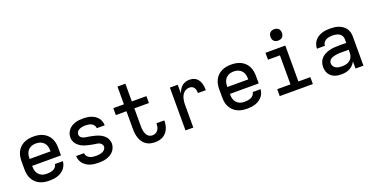

<svg xmlns="http://www.w3.org/2000/svg" viewBox="-27 -1460 4253 2190"><g transform="rotate(-20 2100.0 -365.5)"><path d="M303 8Q273 8 243.5 3Q214 -2 187 -14.5Q160 -27 138 -48Q116 -69 102 -95Q88 -121 82.5 -150.5Q77 -180 77 -210V-310Q77 -340 82.5 -369Q88 -398 101.5 -424.5Q115 -451 136.5 -471.5Q158 -492 185 -505Q212 -518 241 -523Q270 -528 300 -528Q330 -528 359 -523Q388 -518 415 -505Q442 -492 463.5 -471.5Q485 -451 498.5 -424.5Q512 -398 517.5 -369Q523 -340 523 -310V-218H173V-210Q173 -192 176 -174.5Q179 -157 186.5 -141Q194 -125 206.5 -112Q219 -99 234.5 -90.5Q250 -82 267.5 -79Q285 -76 303 -76Q322 -76 341.5 -79Q361 -82 379 -90Q397 -98 410 -114Q423 -130 425 -149H521Q519 -124 509.5 -100.5Q500 -77 483.5 -58.5Q467 -40 446 -26.5Q425 -13 401 -5.5Q377 2 352 5Q327 8 303 8ZM427 -302V-310Q427 -328 424 -345Q421 -362 414 -378Q407 -394 395 -407Q383 -420 367.5 -428.5Q352 -437 335 -440.5Q318 -444 300 -444Q282 -444 265 -440.5Q248 -437 232.5 -428.5Q217 -420 205 -407Q193 -394 186 -378Q179 -362 176 -345Q173 -328 173 -310V-302Z M898 8Q873 8 848 5Q823 2 799.5 -5.5Q776 -13 754.5 -26.5Q733 -40 717 -59Q701 -78 692 -102Q683 -126 683 -151Q683 -151 683 -151.5Q683 -152 683 -152H779Q779 -132 791.5 -115.5Q804 -99 821.5 -90.5Q839 -82 859 -79Q879 -76 898 -76Q911 -76 924 -77Q937 -78 949.5 -81Q962 -84 974 -88.5Q986 -93 996 -101.5Q1006 -110 1012.5 -121.5Q1019 -133 1019 -146Q1019 -161 1009 -174.5Q999 -188 985 -194.5Q971 -201 955.5 -203Q940 -205 924.5 -207.5Q909 -210 893.5 -213Q878 -216 863 -219.5Q848 -223 833 -227Q818 -231 803 -236.5Q788 -242 774.5 -249.5Q761 -257 748.5 -266.5Q736 -276 725.5 -288Q715 -300 708 -313.5Q701 -327 697 -342.5Q693 -358 693 -374Q693 -398 701.5 -421Q710 -444 725.5 -463Q741 -482 762 -495Q783 -508 806 -515.5Q829 -523 853 -525.5Q877 -528 902 -528Q926 -528 950 -525Q974 -522 997.5 -514.5Q1021 -507 1041.5 -493.5Q1062 -480 1077.5 -461Q1093 -442 1101 -418.5Q1109 -395 1109 -371Q1109 -371 1109 -371Q1109 -371 1109 -370Q1109 -370 1109 -370Q1109 -370 1109 -370H1013Q1013 -389 1001.5 -405Q990 -421 973.5 -429.5Q957 -438 938.5 -441Q920 -444 902 -444Q889 -444 877 -443Q865 -442 853 -439Q841 -436 829.5 -431Q818 -426 809 -417.5Q800 -409 794.5 -398Q789 -387 789 -375Q789 -359 798.5 -346Q808 -333 822.5 -326.5Q837 -320 852.5 -317.5Q868 -315 883.5 -312.5Q899 -310 914 -307Q929 -304 944.5 -300.5Q960 -297 975 -293Q990 -289 1004.5 -283.5Q1019 -278 1033 -270.5Q1047 -263 1059.5 -253.5Q1072 -244 1082.5 -232.5Q1093 -221 1100 -207Q1107 -193 1111 -177.5Q1115 -162 1115 -147Q1115 -122 1106 -98.5Q1097 -75 1080.5 -56Q1064 -37 1042 -24.5Q1020 -12 996.5 -4.5Q973 3 948 5.5Q923 8 898 8Z M1583 8Q1555 8 1527.5 1.5Q1500 -5 1477 -21.5Q1454 -38 1438 -61Q1422 -84 1413 -110.5Q1404 -137 1400.5 -164.5Q1397 -192 1397 -220V-436H1268V-520H1397V-735H1493V-520H1670V-436H1493V-220Q1493 -204 1494 -188.5Q1495 -173 1499 -157.5Q1503 -142 1509 -127Q1515 -112 1526 -100Q1537 -88 1552 -82Q1567 -76 1583 -76Q1602 -76 1620.5 -84.5Q1639 -93 1650.5 -109Q1662 -125 1666.5 -144.5Q1671 -164 1671 -184Q1671 -185 1671 -187Q1671 -189 1671 -190H1766Q1767 -187 1767 -184.5Q1767 -182 1767 -179Q1767 -155 1761.5 -130.5Q1756 -106 1745.5 -83.5Q1735 -61 1717.5 -42.5Q1700 -24 1678.5 -12.5Q1657 -1 1632 3.5Q1607 8 1583 8Z M1955 0V-520H2050V-416Q2059 -439 2071.5 -460Q2084 -481 2102.5 -497Q2121 -513 2144.5 -520.5Q2168 -528 2193 -528Q2214 -528 2235 -523Q2256 -518 2273 -505Q2290 -492 2301.5 -474Q2313 -456 2319 -435.5Q2325 -415 2327.5 -394Q2330 -373 2330 -352H2234Q2234 -368 2231.5 -384Q2229 -400 2220.5 -414Q2212 -428 2197.5 -436Q2183 -444 2166 -444Q2147 -444 2128.5 -437.5Q2110 -431 2096 -418Q2082 -405 2073 -387.5Q2064 -370 2059 -351.5Q2054 -333 2052 -314Q2050 -295 2050 -276V0Z M2703 8Q2673 8 2643.5 3Q2614 -2 2587 -14.5Q2560 -27 2538 -48Q2516 -69 2502 -95Q2488 -121 2482.5 -150.5Q2477 -180 2477 -210V-310Q2477 -340 2482.5 -369Q2488 -398 2501.5 -424.5Q2515 -451 2536.5 -471.5Q2558 -492 2585 -505Q2612 -518 2641 -523Q2670 -528 2700 -528Q2730 -528 2759 -523Q2788 -518 2815 -505Q2842 -492 2863.5 -471.5Q2885 -451 2898.5 -424.5Q2912 -398 2917.5 -369Q2923 -340 2923 -310V-218H2573V-210Q2573 -192 2576 -174.5Q2579 -157 2586.5 -141Q2594 -125 2606.5 -112Q2619 -99 2634.5 -90.5Q2650 -82 2667.5 -79Q2685 -76 2703 -76Q2722 -76 2741.5 -79Q2761 -82 2779 -90Q2797 -98 2810 -114Q2823 -130 2825 -149H2921Q2919 -124 2909.5 -100.5Q2900 -77 2883.5 -58.5Q2867 -40 2846 -26.5Q2825 -13 2801 -5.5Q2777 2 2752 5Q2727 8 2703 8ZM2827 -302V-310Q2827 -328 2824 -345Q2821 -362 2814 -378Q2807 -394 2795 -407Q2783 -420 2767.5 -428.5Q2752 -437 2735 -440.5Q2718 -444 2700 -444Q2682 -444 2665 -440.5Q2648 -437 2632.5 -428.5Q2617 -420 2605 -407Q2593 -394 2586 -378Q2579 -362 2576 -345Q2573 -328 2573 -310V-302Z M3099 0V-84H3260V-436H3115V-520H3356V-84H3501V0ZM3300 -601Q3286 -601 3272.5 -605Q3259 -609 3249 -619Q3239 -629 3235 -642.5Q3231 -656 3231 -670Q3231 -684 3235 -697.5Q3239 -711 3249 -721Q3259 -731 3272.5 -735Q3286 -739 3300 -739Q3314 -739 3327.5 -735Q3341 -731 3351 -721Q3361 -711 3365 -697.5Q3369 -684 3369 -670Q3369 -656 3365 -642.5Q3361 -629 3351 -619Q3341 -609 3327.5 -605Q3314 -601 3300 -601Z M3847 8Q3826 8 3804.5 5Q3783 2 3763 -6Q3743 -14 3726 -28Q3709 -42 3698 -60Q3687 -78 3682 -99Q3677 -120 3677 -142Q3677 -170 3686 -197Q3695 -224 3714 -244.5Q3733 -265 3758.5 -278Q3784 -291 3811 -298.5Q3838 -306 3865.5 -308.5Q3893 -311 3921 -311H4019V-356Q4019 -370 4014.5 -383.5Q4010 -397 4001 -408Q3992 -419 3980 -426Q3968 -433 3954.5 -437Q3941 -441 3927 -442.5Q3913 -444 3899 -444Q3878 -444 3858 -440.5Q3838 -437 3820.5 -427.5Q3803 -418 3791 -400.5Q3779 -383 3779 -363Q3779 -363 3779 -363Q3779 -363 3779 -363H3683Q3683 -363 3683 -363Q3683 -363 3683 -364Q3683 -389 3691.5 -413.5Q3700 -438 3715.5 -458Q3731 -478 3753 -492Q3775 -506 3799 -514Q3823 -522 3848 -525Q3873 -528 3899 -528Q3925 -528 3951 -525Q3977 -522 4001.5 -513.5Q4026 -505 4048 -490Q4070 -475 4085.5 -454Q4101 -433 4108 -407.5Q4115 -382 4115 -356V0H4019V-87Q4007 -63 3989 -44.5Q3971 -26 3947.5 -14Q3924 -2 3898.5 3Q3873 8 3847 8ZM3884 -76Q3909 -76 3933.5 -81.5Q3958 -87 3978 -102Q3998 -117 4008.5 -140.5Q4019 -164 4019 -189V-228H3921Q3906 -228 3890.5 -227Q3875 -226 3860 -223Q3845 -220 3830 -215.5Q3815 -211 3802 -203Q3789 -195 3781 -181Q3773 -167 3773 -152Q3773 -133 3783.5 -116.5Q3794 -100 3810.5 -91Q3827 -82 3846 -79Q3865 -76 3884 -76Z"/></g></svg>

Font: Zed Mono Medium Extended
Style: Regular
Weight: 500
Width: 7
Monospace: yes
Designer: Belleve Invis
Foundry: Belleve Invis
Version: Version 1.0.0; ttfautohint (v1.8.4)